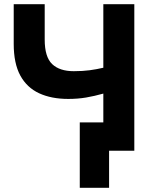

<svg xmlns="http://www.w3.org/2000/svg" viewBox="-20 -720 747 917"><path d="M361 177V-135.5H562.5V0H501V177ZM473.5 0V-273Q431 -261 391 -254.2Q351 -247.5 306 -247.5Q225.5 -247.5 167 -274.5Q108.5 -301.5 77 -359.2Q45.5 -417 45.5 -510.5V-700H193.5V-531Q193.5 -448 229 -414Q264.5 -380 332.5 -380Q375 -380 408.2 -384.5Q441.5 -389 473.5 -396.5V-700H621.5V0Z"/></svg>

Font: Geologica SemiBold
Style: Regular
Weight: 600
Designer: Sindre Bremnes, Frode Helland
Foundry: Monokrom Skriftforlag AS
Version: Version 1.010;gftools[0.9.28]